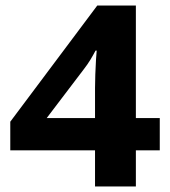

<svg xmlns="http://www.w3.org/2000/svg" viewBox="-20 -671 612 691"><path d="M555 -130H469V0H322V-130H17V-233L330 -651H469V-246H555ZM322 -246V-354Q322 -374 323 -403Q324 -432 325.5 -456.5Q327 -481 328 -489H324Q315 -472 305 -455.5Q295 -439 281 -421L148 -246Z"/></svg>

Font: Noto Sans Telugu
Style: Bold
Weight: 700
Designer: Jelle Bosma - Monotype Design Team
Foundry: Monotype Imaging Inc.
Version: Version 2.005; ttfautohint (v1.8.4.7-5d5b)